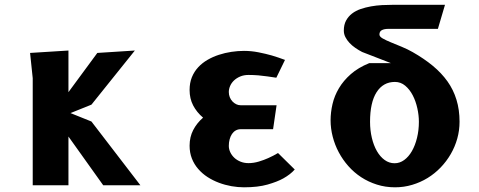

<svg xmlns="http://www.w3.org/2000/svg" viewBox="-20 -770 1990 798"><path d="M116 0V-445L105 -550L264.5 -560V-387L384.5 -550L540.5 -560L360 -335L273 -300L360 -265L563.5 0H409L264.5 -202.5V0Z M1129.5 -332.5 1115 -233H980.5Q969 -233 959.8 -227.8Q950.5 -222.5 944.2 -213.2Q938 -204 934.5 -191.2Q931 -178.5 931 -164Q931 -150 937.2 -137Q943.5 -124 954.2 -114Q965 -104 980 -98Q995 -92 1013 -92Q1034 -92 1055.8 -98.5Q1077.5 -105 1095 -113Q1115.5 -122 1135.5 -134L1205 -65.5Q1187 -45 1157.5 -28.5Q1132.5 -14.5 1092.2 -3Q1052 8.5 994 8.5Q968.5 8.5 941.8 3.8Q915 -1 889.8 -10.5Q864.5 -20 842.5 -34.2Q820.5 -48.5 803.8 -67.8Q787 -87 777.5 -111.2Q768 -135.5 768 -164.5Q768 -200.5 783 -229.5Q798 -258.5 824 -281Q797.5 -303.5 782.8 -331.8Q768 -360 768 -396Q768 -425.5 777.5 -449Q787 -472.5 803.8 -490.5Q820.5 -508.5 842.5 -521.2Q864.5 -534 889.8 -542.2Q915 -550.5 941.8 -554.5Q968.5 -558.5 994 -558.5Q1024.5 -558.5 1054.8 -552.5Q1085 -546.5 1109.5 -539.5Q1138 -531 1164.5 -521L1128.5 -447Q1110.5 -450 1091 -452.5Q1074.5 -455 1054 -456.8Q1033.5 -458.5 1013 -458.5Q993.5 -458.5 978.2 -452Q963 -445.5 952.5 -435.5Q942 -425.5 936.5 -412.8Q931 -400 931 -387.5Q931 -376 935 -366Q939 -356 946 -348.5Q953 -341 961.8 -336.8Q970.5 -332.5 980.5 -332.5Z M1620 -91.5Q1641.5 -91.5 1660 -105Q1678.5 -118.5 1692 -142Q1705.5 -165.5 1713.2 -197Q1721 -228.5 1721 -264Q1721 -291 1714.5 -320.2Q1708 -349.5 1695.5 -373.8Q1683 -398 1664.2 -413.8Q1645.5 -429.5 1621.5 -429.5Q1572.5 -429.5 1545.2 -386.8Q1518 -344 1518 -264Q1518 -228.5 1525.5 -197Q1533 -165.5 1546.5 -142Q1560 -118.5 1578.8 -105Q1597.5 -91.5 1620 -91.5ZM1829.5 -750 1800 -650H1593.5Q1577.5 -650 1567.2 -644.8Q1557 -639.5 1557 -626.5Q1557 -618 1570.5 -610.2Q1584 -602.5 1604.8 -594Q1625.5 -585.5 1649.8 -575.5Q1674 -565.5 1695 -553.5Q1742.5 -526.5 1778.8 -496.5Q1815 -466.5 1839.8 -431.8Q1864.5 -397 1877.2 -355.5Q1890 -314 1890 -264Q1890 -228 1880.5 -194Q1871 -160 1853.5 -129.8Q1836 -99.5 1811.5 -74Q1787 -48.5 1757.2 -30.2Q1727.5 -12 1693.2 -1.8Q1659 8.5 1622 8.5Q1582 8.5 1546.5 -2.8Q1511 -14 1481.2 -33.5Q1451.5 -53 1428 -79.5Q1404.5 -106 1388 -137Q1371.5 -168 1362.8 -202Q1354 -236 1354 -270Q1354 -303 1362 -337.5Q1370 -372 1388.8 -403.5Q1407.5 -435 1438.2 -462Q1469 -489 1514.5 -507.5H1605L1485 -554Q1470.5 -561.5 1456.8 -571Q1443 -580.5 1432.5 -591.8Q1422 -603 1415.5 -615.8Q1409 -628.5 1409 -643Q1409 -667 1418.2 -684.2Q1427.5 -701.5 1443 -713.5Q1458.5 -725.5 1479 -732.5Q1499.5 -739.5 1522 -743.5Q1544.5 -747.5 1567.8 -748.8Q1591 -750 1612 -750Z"/></svg>

Font: B612 Mono
Style: Bold
Weight: 700
Version: Version 1.005